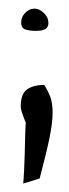

<svg xmlns="http://www.w3.org/2000/svg" viewBox="-20 -316 161 447"><path d="M29.3 -263.7Q29.3 -276.4 38.6 -286.1Q47.9 -295.9 60.5 -295.9Q70.3 -295.9 80.1 -287.6Q89.8 -279.3 91.8 -269.5Q93.8 -259.8 91.3 -254.9Q88.9 -250 84 -247.6Q79.1 -245.1 72.8 -244.6Q66.4 -244.1 62.5 -244.1Q50.8 -244.1 40 -247.1Q29.3 -250 29.3 -263.7ZM34.2 111.3Q35.2 100.6 36.1 81.1Q37.1 61.5 37.6 40.5Q38.1 19.5 38.6 0Q39.1 -19.5 40 -30.3Q39.1 -32.2 37.1 -37.6Q35.2 -43 32.7 -49.3Q30.3 -55.7 29.3 -60.5Q28.3 -65.4 28.3 -68.4Q28.3 -96.7 42.5 -107.4Q56.6 -118.2 83 -118.2Q91.8 -104.5 97.2 -90.3Q102.5 -76.2 102.5 -53.2Q102.5 -30.3 95.2 5.4Q87.9 41 72.3 99.6Z"/></svg>

Font: Shadows Into Light
Style: Regular
Weight: 400
Designer: Kimberly Geswein
Foundry: Kimberly Geswein
Version: Version 001.000